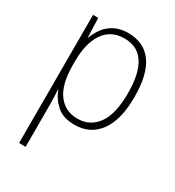

<svg xmlns="http://www.w3.org/2000/svg" viewBox="-185 -647 901 990"><g transform="rotate(30 265.5 -152.5)"><path d="M288 -539Q381 -539 430 -471.5Q479 -404 479 -269Q479 -132 426.5 -61Q374 10 282 10Q214 10 175 -24.5Q136 -59 121 -104H118Q121 -55 121 -1V234H82V-529H113L117 -415H119Q131 -448 152 -476Q173 -504 206.5 -521.5Q240 -539 288 -539ZM284 -505Q204 -505 162.5 -444Q121 -383 121 -277V-251Q121 -139 163 -82Q205 -25 279 -25Q353 -25 396.5 -84.5Q440 -144 440 -269Q440 -385 401.5 -445Q363 -505 284 -505Z"/></g></svg>

Font: Noto Sans Kannada SemiCondensed ExtraLight
Style: Regular
Weight: 200
Width: 4
Designer: Jelle Bosma - Monotype Design Team
Foundry: Monotype Imaging Inc.
Version: Version 2.005; ttfautohint (v1.8.4.7-5d5b)